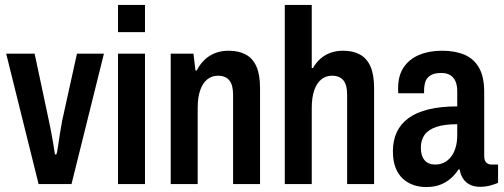

<svg xmlns="http://www.w3.org/2000/svg" viewBox="-20 -744 2036 776"><path d="M136 0 5 -527H120L178 -254Q181 -241 185.5 -217.5Q190 -194 194.5 -168Q199 -142 202 -120H208Q211 -128 214.5 -152.5Q218 -177 222.5 -205.5Q227 -234 231 -255L291 -527H400L269 0Z M457 -614V-724H566V-614ZM457 0V-527H566V0Z M670 0V-527H762L770 -459H775Q789 -486 808 -503.5Q827 -521 851 -530Q875 -539 904 -539Q945 -539 973.5 -523.5Q1002 -508 1016.5 -475Q1031 -442 1031 -388V0H922V-361Q922 -380 918.5 -394.5Q915 -409 907.5 -418.5Q900 -428 888.5 -433Q877 -438 861 -438Q836 -438 817.5 -423Q799 -408 789 -379Q779 -350 779 -307V0Z M1131 0V-724H1240V-469H1245Q1258 -492 1276 -507.5Q1294 -523 1317 -531Q1340 -539 1367 -539Q1407 -539 1435 -523.5Q1463 -508 1477.5 -475Q1492 -442 1492 -388V0H1383V-361Q1383 -380 1379.5 -394.5Q1376 -409 1368.5 -418.5Q1361 -428 1349.5 -433Q1338 -438 1322 -438Q1297 -438 1278.5 -423Q1260 -408 1250 -379Q1240 -350 1240 -307V0Z M1702 12Q1676 12 1652 4Q1628 -4 1609 -21Q1590 -38 1579 -65.5Q1568 -93 1568 -133Q1568 -177 1584 -210.5Q1600 -244 1631.5 -267Q1663 -290 1712.5 -302Q1762 -314 1828 -314V-375Q1828 -398 1821.5 -414Q1815 -430 1801 -439.5Q1787 -449 1763 -449Q1735 -449 1719.5 -439Q1704 -429 1699 -413Q1694 -397 1694 -377V-367H1590Q1589 -372 1589 -376.5Q1589 -381 1589 -387Q1589 -439 1612 -472.5Q1635 -506 1675 -522.5Q1715 -539 1767 -539Q1820 -539 1858 -522.5Q1896 -506 1916.5 -469.5Q1937 -433 1937 -372V-113Q1937 -96 1945 -87.5Q1953 -79 1966 -79H1993V-5Q1979 1 1960.5 6Q1942 11 1920 11Q1896 11 1878.5 2Q1861 -7 1851 -23Q1841 -39 1838 -59H1833Q1820 -39 1802 -23Q1784 -7 1759.5 2.5Q1735 12 1702 12ZM1740 -79Q1759 -79 1775 -87Q1791 -95 1803 -110.5Q1815 -126 1821.5 -148Q1828 -170 1828 -198V-242Q1776 -242 1743.5 -231Q1711 -220 1696 -199Q1681 -178 1681 -148Q1681 -126 1687.5 -110.5Q1694 -95 1707 -87Q1720 -79 1740 -79Z"/></svg>

Font: Archivo SemiBold Condensed
Style: Regular
Weight: 600
Width: 3
Version: Version 2.001